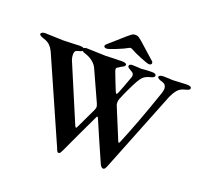

<svg xmlns="http://www.w3.org/2000/svg" viewBox="-142 -1006 1277 1193"><g transform="rotate(20 497.0 -409.5)"><path d="M994 -641Q994 -633 985.5 -629Q977 -625 962 -621Q932 -614 915.5 -594Q899 -574 886 -545L672 -7Q667 4 663 9Q659 14 653 14Q641 14 631 -5L571 -141L515 -271Q512 -277 509 -277Q505 -277 502 -268Q430 -117 381 -10Q375 3 370.5 10Q366 17 359 17Q353 17 349 10.5Q345 4 340 -10L100 -554Q88 -580 72.5 -595.5Q57 -611 30 -619Q15 -624 7.5 -628.5Q0 -633 0 -640Q0 -646 8 -650Q16 -654 27 -654Q45 -654 87 -652Q127 -650 146 -650Q166 -650 206 -652Q242 -654 258 -654Q275 -654 283 -648Q289 -654 302 -654Q321 -654 365 -652Q409 -650 428 -650Q447 -650 483 -652L534 -653Q566 -653 566 -640Q566 -631 548 -622Q534 -616 528 -609Q514 -605 514 -594Q514 -591 516 -583Q525 -559 538.5 -524Q552 -489 563 -463Q569 -451 572 -451Q574 -451 577 -456Q580 -461 581 -463Q588 -479 599 -509Q610 -539 614 -550L624 -577Q627 -583 627 -592Q627 -602 620.5 -608Q614 -614 602 -620Q593 -625 588 -629Q583 -633 583 -639Q583 -646 588 -649.5Q593 -653 607 -653Q626 -653 639.5 -651.5Q653 -650 664 -650Q671 -650 685 -652Q709 -654 732 -654Q761 -654 761 -640Q761 -632 753.5 -627.5Q746 -623 732 -620Q704 -612 690.5 -599.5Q677 -587 663 -562Q627 -495 600 -428Q595 -416 595 -403Q595 -390 599 -382L684 -176Q687 -170 689 -170Q692 -170 696 -179Q759 -330 831 -540Q841 -566 841 -585Q839 -612 812 -619Q799 -622 789.5 -627.5Q780 -633 780 -640Q780 -646 788.5 -649.5Q797 -653 809 -653L849 -652Q870 -650 880 -651Q892 -651 916 -653Q944 -655 962 -655Q994 -655 994 -641ZM484 -331Q484 -338 478 -353L390 -547Q380 -573 357.5 -591.5Q335 -610 306 -619Q289 -624 283 -630Q277 -624 255 -619Q242 -616 238 -608.5Q234 -601 234 -588Q234 -572 240 -554Q280 -457 341 -315L399 -178Q405 -167 407 -167Q411 -167 415 -177L478 -310Q484 -324 484 -331ZM400 -705Q400 -713 409 -720L511 -810Q530 -826 538 -831Q546 -836 558 -836Q571 -836 579 -831Q587 -826 606 -810L707 -720Q715 -715 715 -705Q715 -700 710.5 -696.5Q706 -693 699 -693Q688 -693 641 -712Q594 -731 570 -745Q565 -749 558 -749Q551 -749 546 -745Q524 -732 476.5 -713Q429 -694 418 -694Q410 -694 405 -697Q400 -700 400 -705Z"/></g></svg>

Font: EB Garamond SemiBold
Style: Regular
Weight: 600
Designer: Georg Duffner and Octavio Pardo
Foundry: Georg Duffner
Version: Version 1.000